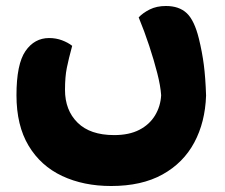

<svg xmlns="http://www.w3.org/2000/svg" viewBox="-20 -376 750 641"><path d="M518 -58Q516 -89 505 -132Q494 -175 478 -223.5Q462 -272 443 -318Q457 -333 480 -344.5Q503 -356 534 -356Q578 -356 603.5 -332Q629 -308 644 -247Q655 -202 660.5 -159.5Q666 -117 668 -57Q665 32 628.5 100Q592 168 522.5 206.5Q453 245 351 245Q259 245 187.5 211.5Q116 178 75.5 110.5Q35 43 35 -58Q35 -162 65 -205.5Q95 -249 144 -249Q167 -249 187 -241.5Q207 -234 221 -223Q209 -179 203 -149Q197 -119 197 -76Q197 -8 239 33.5Q281 75 361 75Q411 75 445 57.5Q479 40 497.5 9.5Q516 -21 518 -58Z"/></svg>

Font: Baloo Bhaijaan 2 ExtraBold
Style: Regular
Weight: 800
Designer: Sanskriti Dholi, Noopur Datye and Ek Type
Foundry: Ek Type
Version: Version 1.701